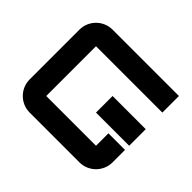

<svg xmlns="http://www.w3.org/2000/svg" viewBox="-153 -923 1146 1146"><g transform="rotate(45 420.0 -350.0)"><path d="M70 -560V-140C70 -62.7 132.7 0 210 0H630C707.3 0 770 -62.7 770 -140V-245H630V-140H210V-560H770V-700H210C132.7 -700 70 -637.3 70 -560ZM490 -280H770V-420H490Z"/></g></svg>

Font: Abstante
Style: Regular
Weight: 500
Designer: Valerio Brotto (Silverblur_type)
Version: Version 1.000;Glyphs 3.1.2 (3151)